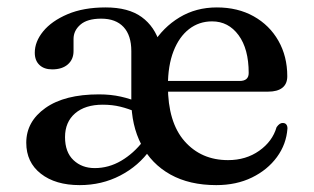

<svg xmlns="http://www.w3.org/2000/svg" viewBox="-20 -500 866 530"><path d="M355 -191Q334.5 -200 312.2 -205.5Q290 -211 263.5 -211Q215 -211 187.2 -187Q159.5 -163 159.5 -121.5Q159.5 -80 182.8 -58Q206 -36 241.5 -36Q280 -36 314.5 -56.2Q349 -76.5 375.5 -111L395 -87.5Q363 -42 312 -15.5Q261 11 200 11Q133 11 92.8 -20.5Q52.5 -52 52.5 -106Q52.5 -164.5 105.5 -202Q158.5 -239.5 253 -239.5Q286 -239.5 313.8 -233.2Q341.5 -227 363 -217ZM773 -289.5Q773 -268.5 759.5 -257.8Q746 -247 720 -247H417.5V-276.5H641.5Q666.5 -276.5 666.5 -298.5Q666.5 -365 638.5 -403Q610.5 -441 565.5 -441Q529.5 -441 502 -419.8Q474.5 -398.5 459 -358.8Q443.5 -319 443.5 -263Q443.5 -162.5 489.5 -110.2Q535.5 -58 609.5 -58Q659 -58 695.5 -83.8Q732 -109.5 743.5 -149Q752 -161 760.5 -160.5Q767 -160.5 770.2 -156.5Q773.5 -152.5 773.5 -145.5Q770.5 -102 744.5 -66.5Q718.5 -31 675.5 -10Q632.5 11 577 11Q503 11 450.5 -18.2Q398 -47.5 370.2 -100.8Q342.5 -154 342.5 -224V-359Q342.5 -402.5 321 -425.5Q299.5 -448.5 259.5 -448.5Q221 -448.5 202 -432Q183 -415.5 183 -392.5V-359Q183 -336 167.2 -322.2Q151.5 -308.5 124 -308.5Q101.5 -308.5 88.8 -320.8Q76 -333 76 -354.5Q76 -385 99.2 -413.5Q122.5 -442 166.5 -460.8Q210.5 -479.5 271.5 -479.5Q334.5 -479.5 371 -453Q407.5 -426.5 421.5 -378.5L401.5 -378Q430 -424.5 475.5 -452Q521 -479.5 578.5 -479.5Q636.5 -479.5 680.2 -455Q724 -430.5 748.5 -387.5Q773 -344.5 773 -289.5Z"/></svg>

Font: Fraunces 12pt
Style: Regular
Weight: 400
Version: Version 1.000;[b76b70a41]